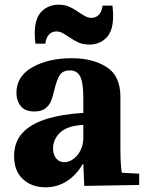

<svg xmlns="http://www.w3.org/2000/svg" viewBox="-20 -788 613 818"><path d="M85 -231Q155 -296 335 -307V-369Q335 -435 322 -461.5Q309 -488 278 -488Q247 -488 234.5 -468Q222 -448 212 -407Q205 -376 197.5 -357.5Q190 -339 173 -326Q156 -313 127 -313Q87 -313 68.5 -336Q50 -359 50 -393Q50 -463 118 -501.5Q186 -540 286 -540Q375 -540 434 -502.5Q493 -465 493 -375V-152Q493 -88 499 -52L573 -48V0L339 4L335 -90H333Q307 -44 266 -17Q225 10 174 10Q115 10 77.5 -25Q40 -60 40 -123Q40 -190 85 -231ZM254 -97Q274 -97 292.5 -110.5Q311 -124 323 -147.5Q335 -171 335 -200V-256Q266 -252 236 -223Q206 -194 206 -156Q206 -130 219 -113.5Q232 -97 254 -97ZM462 -721Q462 -655 432.5 -626.5Q403 -598 361 -598Q335 -598 315.5 -606.5Q296 -615 273 -631Q255 -643 244 -648.5Q233 -654 220 -654Q201 -654 188.5 -640.5Q176 -627 173 -602H131Q128 -626 128 -645Q128 -711 157.5 -739.5Q187 -768 229 -768Q255 -768 274.5 -759.5Q294 -751 317 -735Q335 -723 346 -717.5Q357 -712 370 -712Q389 -712 401.5 -725.5Q414 -739 417 -764H459Q462 -740 462 -721Z"/></svg>

Font: Minipax
Style: Bold
Weight: 700
Designer: Raphaël Ronot, Igor Stepanchenko (Cyrillic)
Foundry: steppetype
Version: Version 1.002